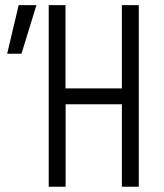

<svg xmlns="http://www.w3.org/2000/svg" viewBox="-20 -713 626 733"><path d="M445.3 0H509.8V-693.4H445.3V-375.5H230V-693.4H166V0H230.5V-314.9H445.3ZM7.3 -507.8H62L119.1 -693.4H51.3Z"/></svg>

Font: Cascadia Mono NF Light
Style: Regular
Weight: 300
Monospace: yes
Designer: Aaron Bell
Foundry: Saja Typeworks
Version: Version 2404.023